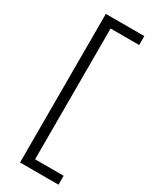

<svg xmlns="http://www.w3.org/2000/svg" viewBox="-229 -854 804 1007"><g transform="rotate(30 173.0 -350.0)"><path d="M323 -800V-746H150V46H323V100H90V-800Z"/></g></svg>

Font: Pathway Extreme 8pt Thin
Style: Regular
Weight: 100
Version: Version 1.001;gftools[0.9.26]